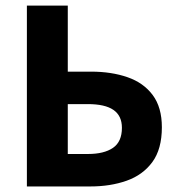

<svg xmlns="http://www.w3.org/2000/svg" viewBox="-20 -672 640 692"><path d="M76.9 0V-651.8H224.3V-413.8H308.4Q381.8 -413.8 439.6 -393.7Q497.4 -373.7 530.4 -329.4Q563.4 -285.1 563.4 -213.4Q563.4 -134.8 529.2 -88.1Q495 -41.4 436.5 -20.7Q378.1 0 305.8 0ZM224.3 -117H297.1Q354.9 -117 387.2 -139.1Q419.4 -161.2 419.4 -211.4Q419.4 -254.8 388.9 -275.8Q358.5 -296.8 296.4 -296.8H224.3Z"/></svg>

Font: SourceSans3VF
Style: Regular
Weight: 200
Designer: Paul D. Hunt
Foundry: Adobe
Version: Version 3.052;hotconv 1.1.0;makeotfexe 2.6.0